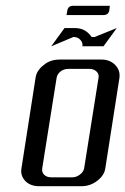

<svg xmlns="http://www.w3.org/2000/svg" viewBox="-20 -644 434 664"><path d="M53.2 -52.7Q53.2 -55.2 54.2 -62L103 -375Q106.4 -399.9 130.9 -418.9Q153.3 -438 186 -438H331.1Q360.4 -438 378.9 -418.9Q393.6 -403.3 393.6 -383.8Q393.6 -377.9 393.1 -375L344.2 -62Q340.8 -37.1 315.4 -18.1Q291.5 0 261.2 0H116.2Q85 0 67.4 -18.1Q53.2 -33.2 53.2 -52.7ZM126 -62Q124 -48.3 132.8 -39.6Q141.6 -30.8 157.2 -30.8H230Q244.1 -30.8 255.9 -40Q268.1 -48.3 271 -62L320.8 -375Q323.2 -388.2 313.5 -397Q304.2 -405.8 289.1 -405.8H216.8Q201.2 -405.8 189.5 -397Q178.2 -388.2 175.8 -375ZM157.2 -483.9 203.1 -546.9H238.8Q268.6 -546.9 287.1 -527.8Q293.5 -521.5 296.9 -516.1H307.1L383.8 -546.9L337.9 -483.9H265.1Q267.1 -496.1 257.8 -506.3Q249 -516.1 233.9 -516.1ZM210 -591.8 212.9 -607.9Q215.8 -624 232.9 -624H359.9L357.9 -607.9Q355 -591.8 336.9 -591.8Z"/></svg>

Font: Hhenum
Style: Italic
Weight: 400
Designer: T. Christopher White
Version: Version 1.0